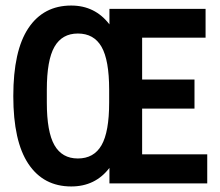

<svg xmlns="http://www.w3.org/2000/svg" viewBox="-20 -662 794 693"><path d="M375 -574V-630H722V-526H493V-375H682V-270H493V-105H728V0H375V-56Q324 11 237 11Q137 11 82.5 -70.5Q28 -152 28 -315Q28 -479 82.5 -560.5Q137 -642 237 -642Q323 -642 375 -574ZM149 -338V-292Q149 -186 176.5 -138Q204 -90 261 -90Q319 -90 346.5 -138Q374 -186 374 -292V-338Q374 -445 346.5 -493Q319 -541 261 -541Q204 -541 176.5 -493Q149 -445 149 -338Z"/></svg>

Font: Pragati Narrow
Style: Bold
Weight: 700
Designer: Hector Gatti, Marcela Romero, Pablo Cosgaya and Nicolas Silva
Foundry: Omnibus-Type
Version: Version 1.010; ttfautohint (v1.3)